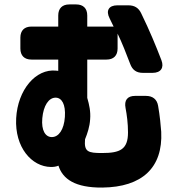

<svg xmlns="http://www.w3.org/2000/svg" viewBox="-20 -755 801 867"><path d="M442 92C622 90 716 2 708 -160C706 -188 702 -231 694 -277C689 -307 669 -322 639 -322H590C555 -322 540 -302 547 -267C553 -236 558 -197 558 -157C558 -80 522 -64 441 -64C378 -64 359 -69 364 -126C375 -153 385 -183 387 -216C390 -251 383 -282 374 -313V-486H461C493 -486 511 -504 511 -536V-603C529 -567 553 -506 568 -466C578 -439 596 -426 625 -426H669C706 -426 722 -449 709 -483C684 -548 656 -616 618 -694C606 -720 587 -731 559 -731H510C471 -731 457 -707 475 -672L493 -635H374V-685C374 -717 356 -735 324 -735H293C261 -735 243 -717 243 -685V-635H122C90 -635 72 -617 72 -585V-536C72 -504 90 -486 122 -486H243V-435L234 -436C141 -446 60 -349 53 -221C46 -90 123 -2 210 -1C221 -1 233 -2 244 -7C263 54 320 93 442 92ZM171 -221C176 -278 200 -314 231 -314C259 -314 277 -284 273 -227C269 -169 245 -136 214 -136C185 -136 166 -166 171 -221Z"/></svg>

Font: コーポレート・ロゴ（ラウンド）ver3 Bold
Style: Regular
Weight: 700
Designer: [KANA_main] LOGOTYPE.JP [Source Han Sans] Ryoko NISHIZUKA 西塚涼子 (kana, bopomofo & ideographs); Paul D. Hunt (Latin, Greek
Version: Version 12.001;FEAKit 1.0